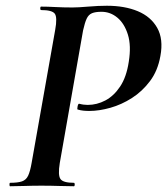

<svg xmlns="http://www.w3.org/2000/svg" viewBox="-20 -648 582 668"><path d="M15 0Q13 0 13 -6Q13 -12 15 -12Q42 -12 56.5 -17Q71 -22 78 -37Q85 -52 90 -81L172 -544Q180 -588 170.5 -600.5Q161 -613 123 -613Q120 -613 120 -619Q120 -625 123 -625Q145 -625 172.5 -623.5Q200 -622 232 -622Q252 -622 287 -625Q322 -628 352 -628Q414 -628 459.5 -609Q505 -590 527 -551Q549 -512 538 -453Q529 -402 502 -366Q475 -330 439 -307Q403 -284 364 -273Q325 -262 291 -262Q280 -262 270 -263Q260 -264 250 -267Q248 -268 250 -278Q252 -288 256 -287Q263 -285 270.5 -284Q278 -283 285 -283Q317 -283 346.5 -298.5Q376 -314 398 -347Q420 -380 428 -433Q437 -489 425 -527.5Q413 -566 388.5 -586.5Q364 -607 333 -607Q312 -607 300 -602Q288 -597 281.5 -583Q275 -569 269 -542L188 -81Q181 -38 190.5 -25Q200 -12 237 -12Q240 -12 240 -6Q240 0 237 0Q215 0 186 -1Q157 -2 124 -2Q93 -2 65 -1Q37 0 15 0Z"/></svg>

Font: Cormorant Garamond Light
Style: Bold Italic
Weight: 700
Italic angle: -10°
Version: Version 4.001